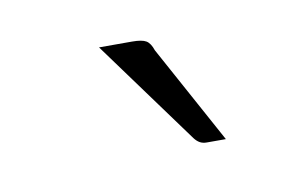

<svg xmlns="http://www.w3.org/2000/svg" viewBox="-33 -761 355 229"><g transform="rotate(-10 145.0 -647.0)"><path d="M96 -714H136Q148 -714 153 -711Q158 -708 161 -699L226 -580H203Q198 -580 194.5 -582Q191 -584 188 -588Z"/></g></svg>

Font: Aleo ExtraLight
Style: Italic
Weight: 250
Italic angle: -7°
Designer: Alessio Laiso
Foundry: Alessio Laiso
Version: Version 2.001;gftools[0.9.29]